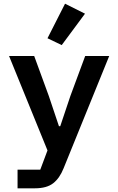

<svg xmlns="http://www.w3.org/2000/svg" viewBox="-20 -819 640 1039"><path d="M441 -516H571L324 92Q303 145 268 172.5Q233 200 169 200H75V99H198L237 -5L29 -516H165L244 -300L299 -136H306L361 -300ZM314 -575 237 -612 332 -799 440 -745Z"/></svg>

Font: IBM Plex Mono SemiBold
Style: Regular
Weight: 600
Monospace: yes
Designer: Mike Abbink, Paul van der Laan, Pieter van Rosmalen
Foundry: Bold Monday
Version: Version 2.3